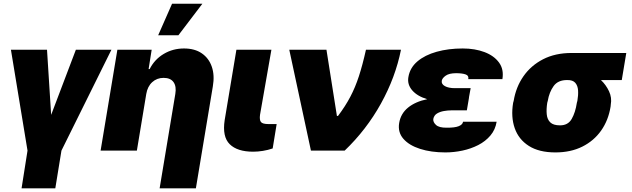

<svg xmlns="http://www.w3.org/2000/svg" viewBox="-20 -815 3420 1039"><path d="M39.1 -545.9H234.4L256.8 -193.4L390.6 -545.9H583L312.5 0L279.3 204.1H96.7L128.9 0Z M771.5 -306.6 720.7 0H524.4L615.2 -545.9H800.8L784.2 -441.4H790Q816.4 -493.7 866 -523.2Q915.5 -552.7 975.6 -552.7Q1033.7 -552.7 1072 -526.4Q1110.4 -500 1126.2 -453.9Q1142.1 -407.7 1131.8 -347.7L1040 204.1H843.8L928.7 -306.6Q935.5 -347.2 919.2 -370.4Q902.8 -393.6 865.2 -393.6Q829.1 -393.6 803.7 -370.4Q778.3 -347.2 771.5 -306.6ZM835.9 -624 911.1 -794.9H1075.2L945.3 -624Z M1259.3 -545.9H1448.7L1387.2 -194.3Q1383.3 -166 1392.1 -154.8Q1400.9 -143.6 1433.1 -143.6H1477.1L1455.6 -11.7Q1430.2 -2.9 1402.6 1.5Q1375 5.9 1350.1 5.9Q1264.2 5.9 1223.1 -34.7Q1182.1 -75.2 1195.8 -165Z M1662.6 0 1545.4 -545.9H1746.6L1803.2 -187.5H1809.1Q1849.1 -240.7 1875.7 -291.3Q1902.3 -341.8 1922.1 -402.3Q1941.9 -462.9 1960.4 -545.9H2149.9Q2120.1 -396.5 2041.5 -254.6Q1962.9 -112.8 1845.2 0Z M2667.5 -156.2Q2660.6 -113.3 2634 -81.8Q2607.4 -50.3 2567.9 -30Q2528.3 -9.8 2482.2 0Q2436 9.8 2390.1 9.8Q2313 9.8 2253.4 -9.3Q2193.8 -28.3 2162.8 -64Q2131.8 -99.6 2140.1 -149.4Q2148.4 -200.2 2188.2 -232.7Q2228 -265.1 2292 -278.3Q2238.8 -293.9 2210.9 -325.9Q2183.1 -357.9 2189.9 -397.5Q2198.2 -448.2 2238.8 -482.7Q2279.3 -517.1 2343 -534.9Q2406.7 -552.7 2483.9 -552.7Q2549.8 -552.7 2601.6 -533.2Q2653.3 -513.7 2680.4 -476.6Q2707.5 -439.5 2698.7 -386.7H2514.2Q2517.6 -406.7 2498.3 -412.8Q2479 -418.9 2448.7 -418.9Q2410.6 -418.9 2391.8 -405.5Q2373 -392.1 2370.6 -377.9Q2367.7 -359.9 2387.7 -348.9Q2407.7 -337.9 2441.9 -337.9H2526.9L2517.6 -287.1H2518.1L2506.3 -217.8H2421.4Q2402.8 -217.8 2381.8 -214.1Q2360.8 -210.4 2344.7 -200.7Q2328.6 -190.9 2324.7 -170.9Q2322.8 -154.3 2339.4 -138.9Q2356 -123.5 2397 -124Q2441.4 -123.5 2462.6 -132.3Q2483.9 -141.1 2485.8 -156.2Z M2756.8 -258.8 2759.8 -269.5Q2772 -343.8 2812.5 -402.1Q2853 -460.4 2918.9 -494.4Q2984.9 -528.3 3073.2 -528.3H3369.1L3344.7 -381.8H3231.9Q3259.3 -356 3275.6 -321.3Q3292 -286.6 3285.2 -249L3284.2 -238.3Q3272.5 -164.6 3233.2 -108.6Q3193.8 -52.7 3131.1 -21.5Q3068.4 9.8 2985.4 9.8Q2897 9.8 2841.8 -25.4Q2786.6 -60.5 2765.4 -121.3Q2744.1 -182.1 2756.8 -258.8ZM2944.3 -269.5 2941.4 -258.8Q2936 -224.1 2938.7 -196.3Q2941.4 -168.5 2958 -152.6Q2974.6 -136.7 3009.8 -136.7Q3053.7 -136.2 3073.7 -171.4Q3093.8 -206.5 3101.6 -258.8L3104.5 -269.5Q3109.9 -300.3 3108.2 -325.9Q3106.4 -351.6 3093 -366.9Q3079.6 -382.3 3049.8 -381.8Q2999.5 -382.3 2975.8 -349.1Q2952.1 -315.9 2944.3 -269.5Z"/></svg>

Font: Inter Tight Black
Style: Italic
Weight: 900
Italic angle: -9.39999°
Designer: Rasmus Andersson
Foundry: rsms
Version: Version 3.004; ttfautohint (v1.8.4.7-5d5b)